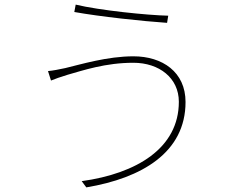

<svg xmlns="http://www.w3.org/2000/svg" viewBox="-20 -779 1040 832"><path d="M755 -338C755 -137 572 -27 334 6L354 33C594 -7 784 -118 784 -337C784 -467 684 -535 558 -535C445 -535 330 -500 263 -484C235 -478 210 -473 188 -471L201 -430C221 -438 240 -445 273 -455C340 -474 437 -507 558 -507C670 -507 755 -441 755 -338ZM308 -759 302 -727C413 -707 599 -687 704 -680L709 -711C619 -713 412 -734 308 -759Z"/></svg>

Font: Noto Sans CJK SC Thin
Style: Regular
Weight: 100
Designer: Ryoko NISHIZUKA 西塚涼子 (kana, bopomofo & ideographs); Paul D. Hunt (Latin, Greek & Cyrillic); Sandoll Communications 산돌커뮤니
Foundry: Adobe
Version: Version 2.004;hotconv 1.0.118;makeotfexe 2.5.65603